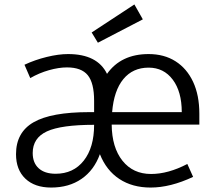

<svg xmlns="http://www.w3.org/2000/svg" viewBox="-20 -829 973 863"><path d="M210 14Q136 14 94 -26Q52 -66 52 -136Q52 -234 131 -279.5Q210 -325 381 -325H403V-376Q403 -456 374.5 -491Q346 -526 281 -526Q244 -526 200 -513.5Q156 -501 116 -478L90 -538Q137 -560 190 -573Q243 -586 286 -586Q418 -586 461 -497Q524 -586 648 -586Q718 -586 769 -553.5Q820 -521 848 -461Q876 -401 876 -318V-269H482Q483 -166 530.5 -106.5Q578 -47 659 -47Q736 -47 822 -92L848 -34Q746 14 657 14Q575 14 516.5 -24.5Q458 -63 429 -136Q403 -64 346.5 -25Q290 14 210 14ZM484 -325H797Q797 -417 756.5 -471Q716 -525 648 -525Q577 -525 534.5 -473.5Q492 -422 484 -325ZM230 -48Q310 -48 356.5 -107Q403 -166 403 -268Q255 -268 191 -238.5Q127 -209 127 -141Q127 -97 154 -72.5Q181 -48 230 -48ZM420 -637 392 -683 584 -809 622 -742Z"/></svg>

Font: Fauna One
Style: Regular
Weight: 400
Designer: Eduardo Rodriguez Tunni
Foundry: Eduardo Rodriguez Tunni
Version: Version 2.001; ttfautohint (v1.8.4.7-5d5b);gftools[0.9.23]